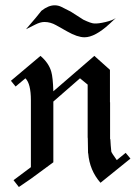

<svg xmlns="http://www.w3.org/2000/svg" viewBox="-20 -683 538 739"><path d="M482.1 -72.6 366.8 20.5Q324.7 -27.4 319.5 -93.2H318.9L317.9 -150Q317.9 -151.1 317.4 -154.7Q317.4 -154.7 317.4 -160.5V-357.4L287.9 -381.6L185.3 -292.1V-58.4L99.5 4.7L52.6 36.8L32.1 10.5L98.9 -39.5V-297.4Q98.9 -360.5 77.9 -381.6L40 -350L22.1 -372.1L135.8 -467.9Q167.9 -440.5 177.4 -406.8Q183.7 -385.3 185.3 -331.6L343.2 -467.9L403.2 -414.2V-289.5H403.7V-147.4H404.7Q405.8 -123.7 408.4 -99.5Q409.5 -94.7 429.5 -66.8L463.7 -94.7ZM425.8 -613.7 401.6 -591.1Q345.3 -539.5 305.3 -539.5Q277.9 -539.5 238.4 -562.1L196.3 -585.8Q174.2 -598.4 151.1 -598.4Q135.3 -598.4 115.8 -588.4L80 -570.5Q125.3 -622.6 139.5 -641.6Q166.3 -662.6 190.5 -662.6Q204.2 -662.6 216.8 -656.3L252.1 -638.4L295.8 -610.5Q298.4 -608.4 300.5 -607.4Q330 -593.2 342.6 -592.6Q358.4 -591.6 386.1 -598.2Q413.7 -604.7 425.8 -613.7Z"/></svg>

Font: MM Bagan
Style: Regular
Weight: 400
Designer: Khon Soe Zaw Thu
Version: Version 1.00 July 10, 2016, initial release